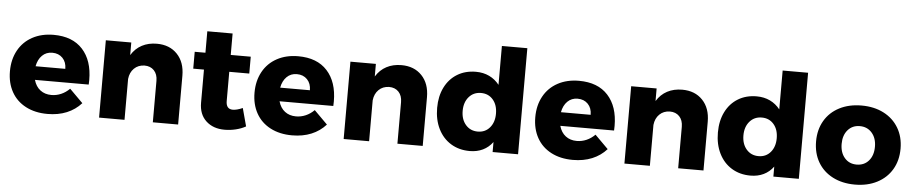

<svg xmlns="http://www.w3.org/2000/svg" viewBox="-42 -1036 6362 1338"><g transform="rotate(5 3138.5 -367.0)"><path d="M580 -255Q580 -234 579 -223H203Q216 -177 248 -152.5Q280 -128 326 -128Q361 -128 393.5 -142Q426 -156 453 -183L546 -90Q504 -43 444.5 -18.5Q385 6 310 6Q223 6 158 -28Q93 -62 58.5 -124Q24 -186 24 -268Q24 -351 59 -414.5Q94 -478 158 -512.5Q222 -547 306 -547Q438 -547 509 -469Q580 -391 580 -255ZM407 -318Q407 -365 379.5 -393.5Q352 -422 307 -422Q265 -422 236.5 -394Q208 -366 199 -318Z M1224 -341V0H1047V-290Q1047 -336 1022 -362.5Q997 -389 955 -389Q911 -388 882.5 -360Q854 -332 849 -286V0H671V-541H849V-453Q878 -500 923.5 -524Q969 -548 1028 -548Q1117 -548 1170.5 -492Q1224 -436 1224 -341Z M1697 -28Q1667 -11 1628 -1.5Q1589 8 1549 8Q1469 8 1419.5 -38Q1370 -84 1370 -165V-397H1295V-515H1370V-665H1547V-515H1687V-397H1547V-193Q1547 -136 1594 -136Q1623 -136 1663 -154Z M2291 -255Q2291 -234 2290 -223H1914Q1927 -177 1959 -152.5Q1991 -128 2037 -128Q2072 -128 2104.5 -142Q2137 -156 2164 -183L2257 -90Q2215 -43 2155.5 -18.5Q2096 6 2021 6Q1934 6 1869 -28Q1804 -62 1769.5 -124Q1735 -186 1735 -268Q1735 -351 1770 -414.5Q1805 -478 1869 -512.5Q1933 -547 2017 -547Q2149 -547 2220 -469Q2291 -391 2291 -255ZM2118 -318Q2118 -365 2090.5 -393.5Q2063 -422 2018 -422Q1976 -422 1947.5 -394Q1919 -366 1910 -318Z M2935 -341V0H2758V-290Q2758 -336 2733 -362.5Q2708 -389 2666 -389Q2622 -388 2593.5 -360Q2565 -332 2560 -286V0H2382V-541H2560V-453Q2589 -500 2634.5 -524Q2680 -548 2739 -548Q2828 -548 2881.5 -492Q2935 -436 2935 -341Z M3602 -742V0H3424V-70Q3396 -32 3355.5 -12.5Q3315 7 3264 7Q3189 7 3132 -28Q3075 -63 3043.5 -126.5Q3012 -190 3012 -273Q3012 -355 3043 -417Q3074 -479 3130 -513Q3186 -547 3260 -547Q3312 -547 3353.5 -527Q3395 -507 3424 -470V-742ZM3424 -268Q3424 -329 3392 -366Q3360 -403 3308 -403Q3256 -403 3223.5 -365.5Q3191 -328 3191 -268Q3191 -208 3223.5 -170.5Q3256 -133 3308 -133Q3360 -133 3392 -170.5Q3424 -208 3424 -268Z M4255 -255Q4255 -234 4254 -223H3878Q3891 -177 3923 -152.5Q3955 -128 4001 -128Q4036 -128 4068.5 -142Q4101 -156 4128 -183L4221 -90Q4179 -43 4119.5 -18.5Q4060 6 3985 6Q3898 6 3833 -28Q3768 -62 3733.5 -124Q3699 -186 3699 -268Q3699 -351 3734 -414.5Q3769 -478 3833 -512.5Q3897 -547 3981 -547Q4113 -547 4184 -469Q4255 -391 4255 -255ZM4082 -318Q4082 -365 4054.5 -393.5Q4027 -422 3982 -422Q3940 -422 3911.5 -394Q3883 -366 3874 -318Z M4899 -341V0H4722V-290Q4722 -336 4697 -362.5Q4672 -389 4630 -389Q4586 -388 4557.5 -360Q4529 -332 4524 -286V0H4346V-541H4524V-453Q4553 -500 4598.5 -524Q4644 -548 4703 -548Q4792 -548 4845.5 -492Q4899 -436 4899 -341Z M5566 -742V0H5388V-70Q5360 -32 5319.5 -12.5Q5279 7 5228 7Q5153 7 5096 -28Q5039 -63 5007.5 -126.5Q4976 -190 4976 -273Q4976 -355 5007 -417Q5038 -479 5094 -513Q5150 -547 5224 -547Q5276 -547 5317.5 -527Q5359 -507 5388 -470V-742ZM5388 -268Q5388 -329 5356 -366Q5324 -403 5272 -403Q5220 -403 5187.5 -365.5Q5155 -328 5155 -268Q5155 -208 5187.5 -170.5Q5220 -133 5272 -133Q5324 -133 5356 -170.5Q5388 -208 5388 -268Z M6254 -271Q6254 -188 6217 -125.5Q6180 -63 6113 -28.5Q6046 6 5958 6Q5870 6 5803 -28.5Q5736 -63 5699.5 -125.5Q5663 -188 5663 -271Q5663 -353 5699.5 -415.5Q5736 -478 5803 -512.5Q5870 -547 5958 -547Q6046 -547 6113 -512.5Q6180 -478 6217 -415.5Q6254 -353 6254 -271ZM5842 -269Q5842 -208 5874 -171Q5906 -134 5958 -134Q6011 -134 6043 -171Q6075 -208 6075 -269Q6075 -329 6042.5 -366Q6010 -403 5958 -403Q5906 -403 5874 -366Q5842 -329 5842 -269Z"/></g></svg>

Font: Montserrat arm2
Style: Bold
Weight: 700
Designer: Julieta Ulanovsky
Foundry: Julieta Ulanovsky
Version: Version 6.000